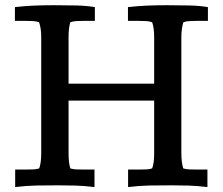

<svg xmlns="http://www.w3.org/2000/svg" viewBox="-20 -722 868 748"><path d="M580.6 -330.1H247.1V-126.5Q247.1 -106 248.8 -91.6Q250.5 -77.1 253.9 -65.9Q265.1 -62.5 277.6 -62Q290 -61.5 304.2 -61.5H348.1V6.8Q308.6 2 274.7 1Q240.7 0 208 0Q164.1 0 123 0.7Q82 1.5 39.1 6.8V-61.5H82.5Q97.2 -61.5 109.6 -62Q122.1 -62.5 132.8 -65.9Q140.6 -87.4 140.6 -125V-576.7Q140.6 -595.7 138.4 -609.9Q136.2 -624 132.3 -635.3Q121.6 -639.2 109.1 -639.9Q96.7 -640.6 82 -640.6H38.1V-694.3Q71.8 -698.2 108.4 -700Q145 -701.7 189.5 -701.7Q236.8 -701.7 277.8 -700.7Q318.8 -699.7 349.6 -694.3V-640.6H304.2Q290 -640.6 277.6 -639.9Q265.1 -639.2 253.9 -635.3Q250.5 -624 248.8 -609.9Q247.1 -595.7 247.1 -576.7V-396H580.6V-576.7Q580.6 -595.7 578.6 -609.9Q576.7 -624 572.8 -635.3Q562 -639.2 549.3 -639.9Q536.6 -640.6 522.5 -640.6H478.5V-694.3Q512.2 -698.2 548.8 -700Q585.4 -701.7 629.9 -701.7Q677.2 -701.7 718.3 -700.7Q759.3 -699.7 790 -694.3V-640.6H744.6Q730.5 -640.6 717.8 -639.9Q705.1 -639.2 694.3 -635.3Q690.9 -624 688.7 -609.9Q686.5 -595.7 686.5 -576.7V-126.5Q686.5 -106 688.5 -91.6Q690.4 -77.1 693.8 -65.9Q704.6 -62.5 717.3 -62Q730 -61.5 744.1 -61.5H788.1V6.8Q748.5 2 714.4 1Q680.2 0 647.5 0Q603.5 0 562.7 0.7Q522 1.5 479 6.8V-61.5H522.5Q536.6 -61.5 549.3 -62Q562 -62.5 572.8 -65.9Q580.6 -85.9 580.6 -125Z"/></svg>

Font: Tienne
Style: Regular
Weight: 400
Designer: vernon adams
Foundry: vernon adams
Version: Version 1.001